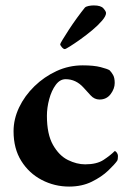

<svg xmlns="http://www.w3.org/2000/svg" viewBox="-20 -679 476 708"><path d="M326 -659Q352 -659 361.5 -648Q371 -637 371 -631Q371 -620 356.5 -603Q342 -586 320.5 -568Q299 -550 276.5 -534Q254 -518 238 -508Q222 -498 219 -498Q214 -498 208 -505Q202 -512 202 -516Q202 -518 211 -533Q220 -548 234 -569.5Q248 -591 264 -613Q280 -635 293 -651Q297 -655 306.5 -657Q316 -659 326 -659ZM403 -373Q403 -352 388 -332Q373 -312 347 -312Q328 -312 314 -327.5Q300 -343 288 -356Q260 -387 222 -387Q201 -387 185.5 -366Q170 -345 161.5 -313.5Q153 -282 153 -252Q153 -184 175.5 -144.5Q198 -105 230.5 -89Q263 -73 294 -73Q337 -73 362 -89.5Q387 -106 403 -122Q408 -121 411.5 -115Q415 -109 415 -104Q415 -91 412 -86Q403 -73 379 -50Q355 -27 318.5 -9Q282 9 235 9Q181 9 134 -15.5Q87 -40 58.5 -85.5Q30 -131 30 -195Q30 -240 50.5 -283Q71 -326 107 -361Q143 -396 188.5 -417Q234 -438 285 -438Q326 -438 351 -431.5Q376 -425 384 -420Q391 -413 397 -402.5Q403 -392 403 -373Z"/></svg>

Font: Amiri
Style: Bold
Weight: 700
Designer: Khaled Hosny
Version: Version 0.113